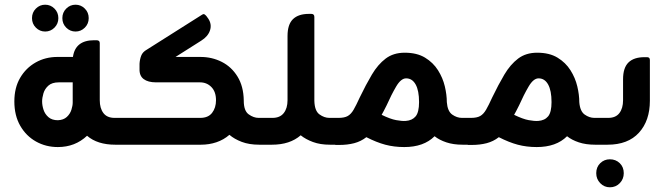

<svg xmlns="http://www.w3.org/2000/svg" viewBox="-20 -615 2837 816"><path d="M172 -481Q149 -481 132.5 -497.5Q116 -514 116 -538Q116 -562 132.5 -578.5Q149 -595 172 -595Q195 -595 211.5 -578.5Q228 -562 228 -538Q228 -514 211.5 -497.5Q195 -481 172 -481ZM301 -481Q278 -481 261.5 -497.5Q245 -514 245 -538Q245 -562 261.5 -578.5Q278 -595 301 -595Q324 -595 340.5 -578.5Q357 -562 357 -538Q357 -514 340.5 -497.5Q324 -481 301 -481ZM467 -114H503V0H470Q394 0 350 -38Q299 10 226 10Q175 10 133 -13.5Q91 -37 66 -80.5Q41 -124 41 -184Q41 -242 65.5 -284Q90 -326 131.5 -349.5Q173 -373 224 -373H290Q300 -444 380 -444H390Q404 -444 404 -432V-189Q404 -155 419.5 -134.5Q435 -114 467 -114ZM226 -104Q250 -105 264 -118Q278 -131 283.5 -148.5Q289 -166 289 -179V-265H230Q201 -265 185.5 -251Q170 -237 164.5 -218Q159 -199 159 -184Q159 -167 165 -148.5Q171 -130 186 -117Q201 -104 226 -104Z M1079 -114H1115V0H1082Q1039 0 1007.5 -12Q976 -24 955 -42Q931 -21 900 -10.5Q869 0 834 0H492V-114H831Q865 -114 881.5 -135.5Q898 -157 898 -189Q898 -225 878.5 -245Q859 -265 830 -265H643Q609 -265 590.5 -279Q572 -293 573 -322V-344Q574 -362 580 -378Q586 -394 604 -404L838 -552Q846 -557 849 -554Q857 -549 865 -536Q881 -512 872.5 -486Q864 -460 835 -442L726 -373H832Q881 -373 922.5 -352Q964 -331 989.5 -289.5Q1015 -248 1016 -188V-187Q1016 -144 1037 -129Q1058 -114 1079 -114Z M1380 -114H1416V0H1382Q1341 0 1310 -11.5Q1279 -23 1258 -40Q1212 0 1136 0H1104V-114H1138Q1170 -114 1186 -134.5Q1202 -155 1202 -189V-462Q1202 -511 1225 -533.5Q1248 -556 1293 -556H1303Q1316 -556 1316 -543V-187Q1317 -144 1337.5 -129Q1358 -114 1380 -114Z M1943 -114H1979V0H1946Q1907 0 1877 -10Q1847 -20 1827 -36Q1781 10 1698 10Q1655 10 1617.5 0Q1580 -10 1537 -32Q1514 -14 1485.5 -6.5Q1457 1 1422 1H1405V-114H1419Q1444 -114 1458 -122Q1472 -130 1483 -149Q1494 -168 1509 -201Q1535 -255 1560.5 -298Q1586 -341 1619 -366Q1652 -391 1700 -391Q1752 -391 1786.5 -370Q1821 -349 1841.5 -316.5Q1862 -284 1870.5 -248Q1879 -212 1879 -181Q1882 -142 1902 -128Q1922 -114 1943 -114ZM1704 -101Q1732 -103 1746.5 -120.5Q1761 -138 1761 -181Q1761 -230 1746.5 -256Q1732 -282 1706 -282Q1684 -282 1663.5 -247Q1643 -212 1623 -167Q1616 -153 1611 -143.5Q1606 -134 1602 -127Q1639 -109 1663.5 -104.5Q1688 -100 1704 -101Z M2506 -114H2542V0H2509Q2470 0 2440 -10Q2410 -20 2390 -36Q2344 10 2261 10Q2218 10 2180.5 0Q2143 -10 2100 -32Q2077 -14 2048.5 -6.5Q2020 1 1985 1H1968V-114H1982Q2007 -114 2021 -122Q2035 -130 2046 -149Q2057 -168 2072 -201Q2098 -255 2123.5 -298Q2149 -341 2182 -366Q2215 -391 2263 -391Q2315 -391 2349.5 -370Q2384 -349 2404.5 -316.5Q2425 -284 2433.5 -248Q2442 -212 2442 -181Q2445 -142 2465 -128Q2485 -114 2506 -114ZM2267 -101Q2295 -103 2309.5 -120.5Q2324 -138 2324 -181Q2324 -230 2309.5 -256Q2295 -282 2269 -282Q2247 -282 2226.5 -247Q2206 -212 2186 -167Q2179 -153 2174 -143.5Q2169 -134 2165 -127Q2202 -109 2226.5 -104.5Q2251 -100 2267 -101Z M2562 0H2530V-114H2565Q2597 -114 2612.5 -134.5Q2628 -155 2628 -189V-278Q2628 -327 2651 -349.5Q2674 -372 2719 -372H2730Q2742 -372 2742 -360V-187Q2742 -102 2695.5 -51Q2649 0 2562 0ZM2572 62Q2597 62 2614 78.5Q2631 95 2631 121Q2631 146 2614 163.5Q2597 181 2572 181Q2548 181 2531 163.5Q2514 146 2514 121Q2514 95 2531 78.5Q2548 62 2572 62Z"/></svg>

Font: Zain ExtraBold
Style: Regular
Weight: 800
Designer: Zain,Boutros
Foundry: Mobile Telecommunications Company (Zain), 2024
Version: Version 1.50; ttfautohint (v1.8.4)